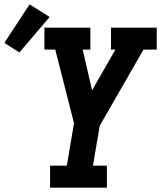

<svg xmlns="http://www.w3.org/2000/svg" viewBox="-107 -862 740 882"><path d="M123 0V-101H200L233 -296L147 -634H97V-735H308V-634H273L316 -447L423 -634H403V-735H613V-634H552L351 -284L320 -101H384V0ZM-18 -621 -87 -665 29 -842 121 -784Z"/></svg>

Font: Iosevka Slab Extended Oblique
Style: Bold
Weight: 700
Width: 7
Italic angle: -9°
Monospace: yes
Designer: Belleve Invis
Foundry: Belleve Invis
Version: Version 11.1.1; ttfautohint (v1.8.3)